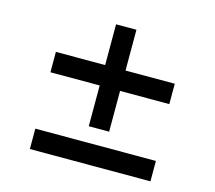

<svg xmlns="http://www.w3.org/2000/svg" viewBox="-113 -956 1225 1092"><g transform="rotate(15 500.0 -410.0)"><path d="M850 -576H560V-816H440V-576H150V-456H440V-216H560V-456H850ZM150 -124V-4H860V-124Z"/></g></svg>

Font: Noto Sans CJK Black
Style: Bold
Weight: 900
Designer: Ryoko NISHIZUKA (kana & ideographs); Paul D. Hunt (Latin, Greek & Cyrillic); Wenlong ZHANG (bopomofo); Sandoll Communica
Foundry: Adobe Systems Incorporated
Version: Version 1.000;PS 1;hotconv 1.0.78;makeotf.lib2.5.61930